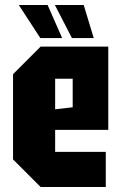

<svg xmlns="http://www.w3.org/2000/svg" viewBox="-20 -746 484 766"><path d="M32 -110V-450L142 -560H412V-228H200V-140H402V0H142ZM200 -310 270 -318V-432H200ZM314 -726 354 -594H267L199 -726ZM170 -726 228 -594H141L55 -726Z"/></svg>

Font: Tektur Condensed
Style: Bold
Weight: 700
Width: 3
Designer: Adam Jagosz
Foundry: Adam Jagosz
Version: Version 1.005;gftools[0.9.30]